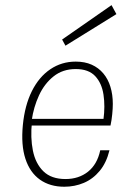

<svg xmlns="http://www.w3.org/2000/svg" viewBox="-20 -720 488 748"><path d="M230.5 7.5Q174.5 7.5 135.5 -20.2Q96.5 -48 79 -101.5Q61.5 -155 69 -232.5Q76.5 -309.5 104.2 -365Q132 -420.5 176 -450.2Q220 -480 275 -480Q310.5 -480 337.2 -468Q364 -456 382.5 -434Q401 -412 410.2 -381.8Q419.5 -351.5 419.5 -315Q419.5 -297.5 417.2 -274.8Q415 -252 410.5 -231H80L104.5 -245Q98 -183.5 108.2 -133Q118.5 -82.5 149.2 -52.5Q180 -22.5 235 -22.5Q287 -22.5 323 -51.2Q359 -80 370.5 -134.5H406.5Q394.5 -85.5 368.2 -54Q342 -22.5 306.5 -7.5Q271 7.5 230.5 7.5ZM103.5 -251 86 -257H407.5L383 -254.5Q390 -306.5 383.2 -351.2Q376.5 -396 350.8 -423.5Q325 -451 275 -451Q224.5 -451 188.8 -422.5Q153 -394 132 -348.5Q111 -303 103.5 -251ZM235 -542 222 -566 414.5 -700 433.5 -665Z"/></svg>

Font: Karla ExtraLight
Style: Italic
Weight: 250
Italic angle: -8°
Designer: Jonathan Pinhorn
Version: Version 2.004;gftools[0.9.33]